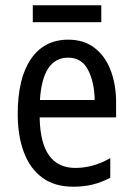

<svg xmlns="http://www.w3.org/2000/svg" viewBox="-20 -762 502 726"><path d="M238 -612Q297 -612 337.5 -581Q378 -550 398.5 -496Q419 -442 419 -374V-318H130Q133 -127 265 -127Q332 -127 397 -164V-90Q365 -73 331.5 -64.5Q298 -56 257 -56Q186 -56 139.5 -90.5Q93 -125 70 -187Q47 -249 47 -331Q47 -466 97 -539Q147 -612 238 -612ZM238 -544Q141 -544 131 -384H338Q337 -451 313 -497.5Q289 -544 238 -544ZM363 -742V-678H104V-742Z"/></svg>

Font: Noto Sans Malayalam UI Condensed
Style: Regular
Weight: 400
Width: 3
Designer: Jelle Bosma - Monotype Design Team
Foundry: Monotype Imaging Inc.
Version: Version 2.104; ttfautohint (v1.8.4.7-5d5b)